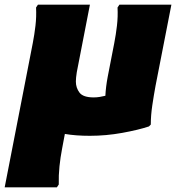

<svg xmlns="http://www.w3.org/2000/svg" viewBox="-52 -568 764 820"><path d="M-32 232 88 -384Q95 -420 99.5 -458.5Q104 -497 102 -536L110 -548H332L276 -260Q274 -248 273 -237.5Q272 -227 272 -220Q272 -193 287.5 -172.5Q303 -152 348 -152Q361 -152 373.5 -154Q386 -156 398 -159Q400 -198 408 -240L436 -384Q443 -420 447.5 -458.5Q452 -497 450 -536L458 -548H680L612 -200Q605 -162 598.5 -118.5Q592 -75 592 -36L584 -28Q539 -13 470 -0.5Q401 12 332 12Q271 12 225 4L213 68Q206 104 202 142.5Q198 181 199 220L191 232Z"/></svg>

Font: Kufam Black
Style: Italic
Weight: 900
Italic angle: -11°
Designer: Artur Schmal
Foundry: Original Type
Version: Version 1.301; ttfautohint (v1.8.3)